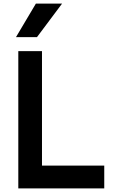

<svg xmlns="http://www.w3.org/2000/svg" viewBox="-20 -1050 644 1070"><path d="M82 -765H214V-127H561V0H82ZM180 -1030H326L186 -843H69Z"/></svg>

Font: Application Semibold
Style: Regular
Weight: 600
Designer: Wei Huang
Foundry: Wei Huang
Version: Version 0.012